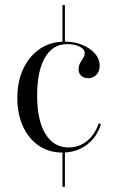

<svg xmlns="http://www.w3.org/2000/svg" viewBox="-20 -591 456 758"><path d="M226.6 146.8V2.4H236.3V146.8ZM226.6 -422.6V-571H236.3V-422.6ZM225.8 11.3Q173.4 11.3 133.5 -15.7Q93.5 -42.7 71 -91.5Q48.4 -140.3 48.4 -204Q48.4 -270.2 72.2 -320.2Q96 -370.2 137.9 -398.4Q179.8 -426.6 235.5 -426.6Q274.2 -426.6 305.2 -413.7Q336.3 -400.8 354.8 -379.4Q373.4 -358.1 373.4 -330.6Q373.4 -308.9 360.5 -295.6Q347.6 -282.3 328.2 -282.3Q311.3 -282.3 300.8 -291.9Q290.3 -301.6 290.3 -316.1Q290.3 -331.5 296.4 -342.3Q302.4 -353.2 308.5 -362.5Q314.5 -371.8 314.5 -381.5Q314.5 -396.8 294.4 -406.9Q274.2 -416.9 245.2 -416.9Q188.7 -416.9 157.7 -364.1Q126.6 -311.3 126.6 -213.7Q126.6 -116.1 159.3 -62.5Q191.9 -8.9 250.8 -8.9Q291.9 -8.9 323 -33.9Q354 -58.9 370.2 -104.8L378.2 -100.8Q362.9 -49.2 322.2 -19Q281.5 11.3 225.8 11.3Z"/></svg>

Font: Playfair 144pt SemiCondensed Light
Style: Regular
Weight: 300
Width: 4
Designer: Claus Eggers Sørensen
Foundry: Claus Eggers Sørensen
Version: Version 2.203